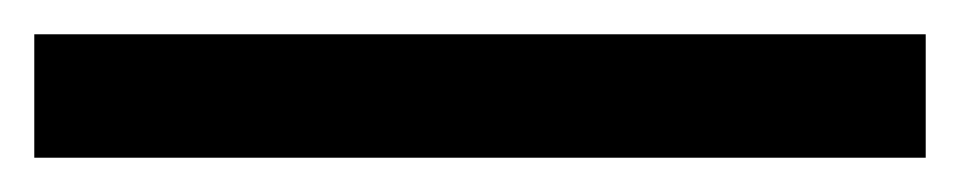

<svg xmlns="http://www.w3.org/2000/svg" viewBox="-20 74 560 112"><path d="M0 94H520V166H0Z"/></svg>

Font: TASA Orbiter VF Text
Style: Regular
Weight: 400
Designer: Weizhong Zhang
Foundry: 本地遙控
Version: Version 1.001;Glyphs 3.2 (3192)